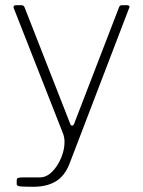

<svg xmlns="http://www.w3.org/2000/svg" viewBox="-20 -550 548 735"><path d="M44 155V140Q44 133 49.5 131Q55 129 73 129H133Q158 129 179.5 107.5Q201 86 214 54.5Q227 23 227 -6Q227 -22 222 -37L33 -518Q32 -520 32 -523Q32 -530 41 -530H62Q71 -530 74 -522L248 -78Q251 -69 256 -69Q262 -69 266 -82L436 -523Q439 -530 446 -530H468Q472 -530 474.5 -527Q477 -524 475 -521L246 77Q227 125 192.5 145Q158 165 108 165Q70 165 57 163.5Q44 162 44 155Z"/></svg>

Font: Libre Franklin Thin
Style: Regular
Weight: 250
Designer: Pablo Impallari, Rodrigo Fuenzalida
Foundry: Impallari Type
Version: Version 1.002; ttfautohint (v1.5)